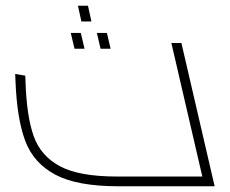

<svg xmlns="http://www.w3.org/2000/svg" viewBox="-20 -650 801 670"><path d="M729 0H393Q249 0 173 -40.5Q97 -81 68 -158.5Q39 -236 34 -368L33 -392L68 -386Q69 -378 69 -365Q73 -244 97.5 -175Q122 -106 189 -70Q256 -34 388 -34H686L578 -500H613ZM252 -630H287L299 -575H264ZM227 -535H262L275 -480H240ZM318 -535H353L366 -480H331Z"/></svg>

Font: Cairo ExtraLight
Style: Italic
Weight: 275
Italic angle: -13°
Designer: Mohamed Gaber, Accademia di Belle Arti di Urbino and others
Foundry: Kief Type Foundry, Accademia di Belle Arti di Urbino and others
Version: Version 3.011